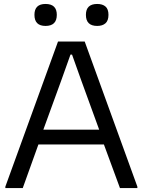

<svg xmlns="http://www.w3.org/2000/svg" viewBox="-20 -950 721 970"><path d="M471 -819Q414 -819 414 -875Q414 -930 471 -930Q498 -930 513 -917Q528 -904 528 -875Q528 -846 513 -832.5Q498 -819 471 -819ZM210 -819Q154 -819 154 -875Q154 -930 210 -930Q267 -930 267 -875Q267 -819 210 -819ZM481 -295 390 -545 344 -674H336L290 -545L199 -295ZM7 -7 273 -740H408L674 -7V0H586L505 -220H174L95 0H7Z"/></svg>

Font: EncodeSans
Style: Regular
Weight: 400
Designer: Pablo Impallari, Andres Torresi
Foundry: Pablo Impallari, Andres Torresi
Version: Version 1.000; ttfautohint (v1.4.1)